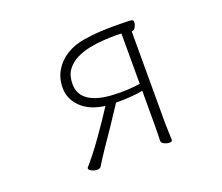

<svg xmlns="http://www.w3.org/2000/svg" viewBox="-119 -882 1238 1071"><g transform="rotate(-20 500.0 -346.5)"><path d="M674 -314V-107Q674 -81 673 -55.5Q672 -30 672 -18Q672 -5 688 2.5Q704 10 718 10Q735 10 735 0Q735 -17 733.5 -46Q732 -75 732 -106V-646H734Q747 -646 755 -661Q763 -676 763 -689Q763 -698 759 -701.5Q755 -705 735.5 -706Q716 -707 669 -707H641Q602 -707 559 -704.5Q516 -702 469 -694Q409 -685 362 -656Q315 -627 288.5 -582Q262 -537 262 -480Q262 -415 311.5 -366Q361 -317 452 -305Q431 -272 403.5 -231.5Q376 -191 346.5 -149.5Q317 -108 289.5 -73Q262 -38 242 -16Q240 -12 240 -11Q240 -2 256 6Q272 14 288 14Q305 14 311 4Q321 -13 337 -38Q353 -63 369 -86Q403 -135 441.5 -192.5Q480 -250 514 -302Q565 -302 603.5 -305Q642 -308 674 -314ZM674 -654V-355Q643 -351 613.5 -349Q584 -347 554 -347Q546 -347 537.5 -347.5Q529 -348 521 -348Q426 -351 373.5 -384.5Q321 -418 321 -482Q321 -532 344 -564Q367 -596 404 -614.5Q441 -633 483 -641.5Q525 -650 564.5 -652.5Q604 -655 631 -655Q642 -655 653 -655Q664 -655 674 -654Z"/></g></svg>

Font: Klee One
Style: Regular
Weight: 400
Designer: Fontworks Inc.
Foundry: Fontworks Inc.
Version: Version 1.100